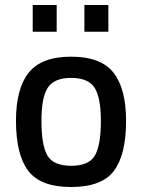

<svg xmlns="http://www.w3.org/2000/svg" viewBox="-20 -738 570 769"><path d="M485 -254Q485 -119 436.5 -54Q388 11 265 11Q142 11 93 -54Q44 -119 44 -254Q44 -383 95 -447Q146 -511 265 -511Q384 -511 434.5 -447Q485 -383 485 -254ZM384 -254Q384 -348 358.5 -387Q333 -426 265 -426Q197 -426 171.5 -387Q146 -348 146 -254Q146 -156 170 -115Q194 -74 265 -74Q336 -74 360 -115Q384 -156 384 -254ZM111 -611V-718H207V-611ZM318 -611V-718H414V-611Z"/></svg>

Font: TitilliumText
Style: Medium
Weight: 500
Designer: Accademia di Belle Arti di Urbino and others
Foundry: Accademia di Belle Arti di Urbino and others.
Version: Version 60.001